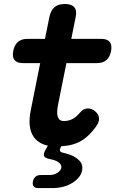

<svg xmlns="http://www.w3.org/2000/svg" viewBox="-20 -725 640 963"><path d="M172.1 218.4Q156 218.4 149.1 210.2Q142.2 201.9 144.9 185.8Q148.3 169.7 158.2 161.3Q168.1 152.9 184.2 152.9H228.3Q252.4 152.9 269 141.1Q285.5 129.2 287.5 116.9Q290.2 96.4 263.4 82.7Q249.4 76.4 229.5 72.7Q206 68.3 201.1 57.6Q196.3 46.9 208.7 25.4L234.1 -19H302.3L283.8 15.3Q278.8 25.7 281.3 32.3Q283.8 38.8 295.6 40.8Q313.3 44.8 330.7 50.8Q359.5 61.5 378.2 80.6Q396.8 99.6 392.1 129.1Q385.4 165.2 343.7 191.8Q302 218.4 241.7 218.4ZM488.1 -530Q517.9 -530 530.3 -514.7Q542.6 -499.4 537.2 -469.6Q531.8 -439.8 514.2 -424.1Q496.6 -408.5 466.8 -408.5H94.2Q65.1 -408.5 52.9 -423.8Q40.8 -439.1 46.2 -468.2Q51.6 -498.7 69.3 -514.3Q87.1 -530 117.6 -530ZM227.5 -639Q234.6 -672.5 253 -688.7Q271.5 -705 305 -705Q338.5 -705 352.6 -688.7Q366.6 -672.5 359.5 -639L271.8 -203Q267.6 -181.8 266.9 -166Q266.2 -150.2 269.9 -139.4Q273.6 -128.5 280.9 -123.2Q288.1 -117.8 299.9 -117.8Q320.9 -117.8 340.8 -126.7Q360.6 -135.5 381.6 -160.6Q398.6 -180.7 419.5 -181.1Q440.4 -181.4 457.3 -166.9Q476.6 -150.3 476.8 -130.5Q476.9 -110.7 462.6 -91.6Q439.8 -60.1 417 -40.1Q394.2 -20.1 369.4 -9.3Q344.5 1.5 317.4 5.4Q290.2 9.3 259.7 9.3Q219.9 9.3 191.9 -3.4Q164 -16.1 148.4 -39.3Q132.8 -62.5 129.2 -95.1Q125.7 -127.6 133.4 -167.3Z"/></svg>

Font: Maple Mono
Style: Italic
Weight: 400
Italic angle: -10°
Monospace: yes
Designer: subframe7536
Version: Version 7.300